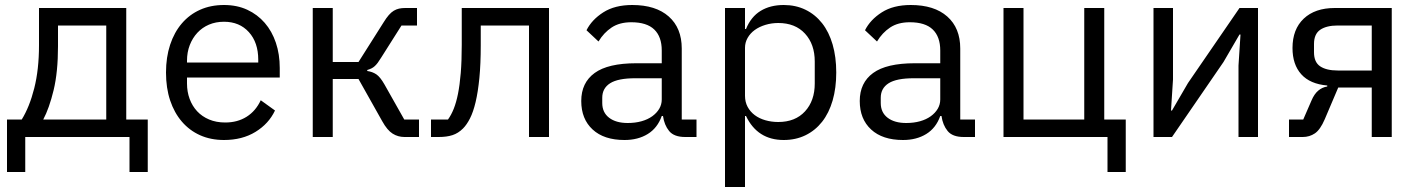

<svg xmlns="http://www.w3.org/2000/svg" viewBox="-20 -548 5672 768"><path d="M8 -70H67Q98 -120 117 -195Q136 -270 136 -367V-516H485V-70H571V140H498V0H81V140H8ZM405 -70V-446H212V-363Q212 -260 194.5 -187.5Q177 -115 153 -70Z M644 0ZM876 12Q823 12 780.5 -7Q738 -26 707.5 -61.5Q677 -97 660.5 -146.5Q644 -196 644 -258Q644 -319 660.5 -369Q677 -419 707.5 -454.5Q738 -490 780.5 -509Q823 -528 876 -528Q928 -528 969 -509Q1010 -490 1039 -456.5Q1068 -423 1083.5 -377Q1099 -331 1099 -276V-238H728V-214Q728 -181 738.5 -152.5Q749 -124 768.5 -103Q788 -82 816.5 -70Q845 -58 881 -58Q930 -58 966.5 -81Q1003 -104 1023 -147L1080 -106Q1055 -53 1002 -20.5Q949 12 876 12ZM876 -461Q843 -461 816 -449.5Q789 -438 769.5 -417Q750 -396 739 -367.5Q728 -339 728 -305V-298H1013V-309Q1013 -378 975.5 -419.5Q938 -461 876 -461Z M1231 -516H1311V-300H1414L1514 -458Q1525 -476 1535 -487.5Q1545 -499 1555 -505Q1565 -511 1576 -513.5Q1587 -516 1601 -516H1648V-446H1586L1505 -318Q1497 -305 1491 -297Q1485 -289 1479 -283.5Q1473 -278 1466 -274.5Q1459 -271 1449 -268V-264Q1470 -261 1485.5 -250.5Q1501 -240 1518 -210L1597 -70H1656V0H1598Q1572 0 1550.5 -13.5Q1529 -27 1509 -63L1414 -232H1311V0H1231Z M1704 -70H1772Q1785 -88 1795 -113Q1805 -138 1812 -173Q1819 -208 1823 -256Q1827 -304 1827 -369V-516H2176V0H2096V-446H1903V-367Q1903 -292 1897.5 -236Q1892 -180 1882.5 -140Q1873 -100 1860 -74.5Q1847 -49 1832 -34Q1813 -15 1790 -7.5Q1767 0 1735 0H1704Z M2305 0ZM2721 0Q2676 0 2656.5 -24Q2637 -48 2632 -84H2627Q2610 -36 2571 -12Q2532 12 2478 12Q2396 12 2350.5 -30Q2305 -72 2305 -144Q2305 -217 2358.5 -256Q2412 -295 2525 -295H2627V-346Q2627 -401 2597 -430Q2567 -459 2505 -459Q2458 -459 2426.5 -438Q2395 -417 2374 -382L2326 -427Q2347 -469 2393 -498.5Q2439 -528 2509 -528Q2603 -528 2655 -482Q2707 -436 2707 -354V-70H2766V0ZM2491 -56Q2521 -56 2546 -63Q2571 -70 2589 -83Q2607 -96 2617 -113Q2627 -130 2627 -150V-235H2521Q2452 -235 2420.5 -215Q2389 -195 2389 -157V-136Q2389 -98 2416.5 -77Q2444 -56 2491 -56Z M2880 0ZM2880 -516H2960V-432H2964Q2984 -481 3022.5 -504.5Q3061 -528 3115 -528Q3163 -528 3202 -509Q3241 -490 3268.5 -455Q3296 -420 3310.5 -370Q3325 -320 3325 -258Q3325 -196 3310.5 -146Q3296 -96 3268.5 -61Q3241 -26 3202 -7Q3163 12 3115 12Q3010 12 2964 -84H2960V200H2880ZM3093 -60Q3161 -60 3200 -102.5Q3239 -145 3239 -214V-302Q3239 -371 3200 -413.5Q3161 -456 3093 -456Q3066 -456 3041.5 -448.5Q3017 -441 2999 -428Q2981 -415 2970.5 -396.5Q2960 -378 2960 -357V-165Q2960 -140 2970.5 -120.5Q2981 -101 2999 -87.5Q3017 -74 3041.5 -67Q3066 -60 3093 -60Z M3419 0ZM3835 0Q3790 0 3770.5 -24Q3751 -48 3746 -84H3741Q3724 -36 3685 -12Q3646 12 3592 12Q3510 12 3464.5 -30Q3419 -72 3419 -144Q3419 -217 3472.5 -256Q3526 -295 3639 -295H3741V-346Q3741 -401 3711 -430Q3681 -459 3619 -459Q3572 -459 3540.5 -438Q3509 -417 3488 -382L3440 -427Q3461 -469 3507 -498.5Q3553 -528 3623 -528Q3717 -528 3769 -482Q3821 -436 3821 -354V-70H3880V0ZM3605 -56Q3635 -56 3660 -63Q3685 -70 3703 -83Q3721 -96 3731 -113Q3741 -130 3741 -150V-235H3635Q3566 -235 3534.5 -215Q3503 -195 3503 -157V-136Q3503 -98 3530.5 -77Q3558 -56 3605 -56Z M4410 0H3994V-516H4074V-70H4317V-516H4397V-70H4483V140H4410Z M4594 -516H4672V-230L4664 -106H4668L4732 -216L4938 -516H5012V0H4934V-286L4942 -410H4938L4874 -300L4668 0H4594Z M5136 -70H5193L5226 -146Q5237 -172 5253 -185.5Q5269 -199 5289 -202V-206Q5220 -212 5185 -251Q5150 -290 5150 -356Q5150 -431 5195 -473.5Q5240 -516 5319 -516H5547V0H5467V-198H5333L5279 -71Q5261 -29 5239.5 -14.5Q5218 0 5191 0H5136ZM5467 -266V-446H5331Q5286 -446 5261 -429Q5236 -412 5236 -372V-339Q5236 -299 5261 -282.5Q5286 -266 5331 -266Z"/></svg>

Font: Aneliza
Style: Regular
Weight: 400
Designer: Mike Abbink, Paul van der Laan, Pieter van Rosmalen
Foundry: Bold Monday
Version: Version 3.001;September 8, 2019;FontCreator 11.5.0.2425 64-b